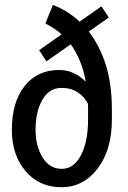

<svg xmlns="http://www.w3.org/2000/svg" viewBox="-20 -761 527 791"><path d="M345.7 -630.9Q392.1 -570.8 416.5 -491.7Q440.9 -412.6 440.9 -311V-268.6Q440.9 -143.6 382.3 -66.7Q323.7 10.3 232.9 10.3Q141.1 10.3 85 -56.4Q28.8 -123 28.8 -225.6Q28.8 -340.3 81.3 -406.5Q133.8 -472.7 223.6 -472.7Q255.4 -472.7 282.7 -460.2Q310.1 -447.8 331.5 -425.8L333 -426.3Q324.7 -472.7 309.1 -510Q293.5 -547.4 271.5 -578.6L171.4 -508.3L141.1 -554.2L233.9 -619.6Q218.3 -633.3 201.9 -644Q185.5 -654.8 167 -664.1L197.8 -740.7Q228.5 -729 255.9 -711.9Q283.2 -694.8 308.1 -671.9L397.9 -734.9L428.2 -689ZM342.8 -312Q342.8 -315.4 342.5 -322.5Q342.3 -329.6 342.3 -333.5Q328.1 -361.8 300.5 -380.4Q272.9 -398.9 233.4 -398.9Q183.1 -398.9 154.8 -350.3Q126.5 -301.8 126.5 -225.6Q126.5 -159.7 155.3 -112.5Q184.1 -65.4 234.4 -65.4Q284.2 -65.4 313.5 -121.6Q342.8 -177.7 342.8 -268.6Z"/></svg>

Font: Franco
Style: Regular
Weight: 400
Designer: Google
Version: Version 1.200311; 2013